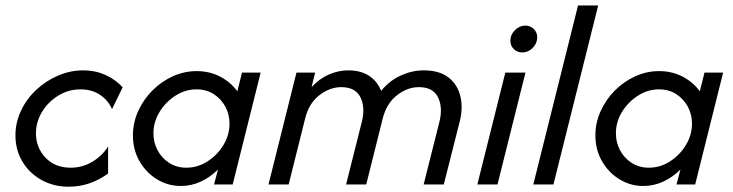

<svg xmlns="http://www.w3.org/2000/svg" viewBox="-20 -687 2728 715"><path d="M235.4 8.3Q179.9 8.3 134.7 -16.7Q89.6 -41.7 63.5 -85.1Q37.5 -128.5 37.5 -182.6Q37.5 -230.6 58 -274.3Q78.5 -318.1 114.2 -351.7Q150 -385.4 195.5 -405.2Q241 -425 291 -425Q334.7 -425 372.6 -408Q410.4 -391 436.8 -361.8L397.2 -280.6Q383.3 -313.2 352.8 -333.7Q322.2 -354.2 279.2 -354.2Q235.4 -354.2 197.6 -331.2Q159.7 -308.3 136.8 -270.8Q113.9 -233.3 113.9 -190.3Q113.9 -137.5 149.3 -100Q184.7 -62.5 243.1 -62.5Q286.8 -62.5 324 -84.7Q361.1 -106.9 382.6 -141.7V-41Q352.1 -18.1 314.9 -4.9Q277.8 8.3 235.4 8.3Z M653.5 5.6Q605.6 5.6 564.9 -19.1Q524.3 -43.8 499.7 -86.5Q475 -129.2 475 -182.6Q475 -229.9 494.4 -272.9Q513.9 -316 547.2 -349.7Q580.6 -383.3 623.3 -402.8Q666 -422.2 712.5 -422.2Q759.7 -422.2 799 -402.1Q838.2 -381.9 863.9 -347.2L881.2 -416.7H950.7L846.5 0H777.1L791.7 -55.6Q763.9 -27.8 728.5 -11.1Q693.1 5.6 653.5 5.6ZM674.3 -62.5Q716 -62.5 752.4 -85.8Q788.9 -109 811.8 -146.5Q834.7 -184 834.7 -226.4Q834.7 -261.1 819.1 -289.9Q803.5 -318.8 776 -336.5Q748.6 -354.2 711.8 -354.2Q670.1 -354.2 633.7 -330.9Q597.2 -307.6 574.3 -270.5Q551.4 -233.3 551.4 -190.3Q551.4 -156.2 567 -127.1Q582.6 -97.9 610.4 -80.2Q638.2 -62.5 674.3 -62.5Z M979.9 0 1084 -416.7H1153.5L1140.3 -362.5Q1168.8 -393.8 1204.5 -409.4Q1240.3 -425 1276.4 -425Q1324.3 -425 1355.2 -404.2Q1386.1 -383.3 1399.3 -348.6Q1431.2 -387.5 1473.3 -406.2Q1515.3 -425 1557.6 -425Q1616 -425 1650 -398.6Q1684 -372.2 1694.4 -328.5Q1704.9 -284.7 1691.7 -233.3L1632.6 0H1557.6L1616 -231.9Q1629.9 -285.4 1611.5 -324Q1593.1 -362.5 1539.6 -362.5Q1497.2 -362.5 1458.3 -332.3Q1419.4 -302.1 1404.9 -244.4L1343.8 0H1268.8L1327.1 -231.9Q1341 -285.4 1322.6 -324Q1304.2 -362.5 1250.7 -362.5Q1208.3 -362.5 1169.1 -332.3Q1129.9 -302.1 1116 -244.4L1054.9 0Z M1757.6 0 1861.8 -416.7H1936.8L1832.6 0ZM1925 -491.7Q1906.2 -491.7 1893.4 -504.2Q1880.6 -516.7 1880.6 -535.4Q1880.6 -557.6 1897.6 -574.7Q1914.6 -591.7 1936.1 -591.7Q1954.9 -591.7 1967.7 -579.2Q1980.6 -566.7 1980.6 -547.9Q1980.6 -525.7 1963.9 -508.7Q1947.2 -491.7 1925 -491.7Z M1966 0 2132.6 -666.7H2207.6L2041 0Z M2375.7 5.6Q2327.8 5.6 2287.2 -19.1Q2246.5 -43.8 2221.9 -86.5Q2197.2 -129.2 2197.2 -182.6Q2197.2 -229.9 2216.7 -272.9Q2236.1 -316 2269.4 -349.7Q2302.8 -383.3 2345.5 -402.8Q2388.2 -422.2 2434.7 -422.2Q2481.9 -422.2 2521.2 -402.1Q2560.4 -381.9 2586.1 -347.2L2603.5 -416.7H2672.9L2568.8 0H2499.3L2513.9 -55.6Q2486.1 -27.8 2450.7 -11.1Q2415.3 5.6 2375.7 5.6ZM2396.5 -62.5Q2438.2 -62.5 2474.7 -85.8Q2511.1 -109 2534 -146.5Q2556.9 -184 2556.9 -226.4Q2556.9 -261.1 2541.3 -289.9Q2525.7 -318.8 2498.3 -336.5Q2470.8 -354.2 2434 -354.2Q2392.4 -354.2 2355.9 -330.9Q2319.4 -307.6 2296.5 -270.5Q2273.6 -233.3 2273.6 -190.3Q2273.6 -156.2 2289.2 -127.1Q2304.9 -97.9 2332.6 -80.2Q2360.4 -62.5 2396.5 -62.5Z"/></svg>

Font: Afacad
Style: Italic
Weight: 400
Italic angle: -14°
Designer: Kristian Moeller
Foundry: Dicotype
Version: Version 1.000